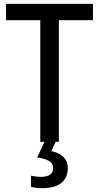

<svg xmlns="http://www.w3.org/2000/svg" viewBox="-20 -734 514 994"><path d="M284.7 0H188.5V-629.4H11.2V-713.9H461.4V-629.4H284.7ZM331.1 135.7Q331.1 185.5 297.6 212.9Q264.2 240.2 198.7 240.2Q181.2 240.2 166.3 238.3Q151.4 236.3 140.6 233.4V175.8Q151.4 178.2 165.3 179.9Q179.2 181.6 192.4 181.6Q222.7 181.6 239 170.4Q255.4 159.2 255.4 136.7Q255.4 111.8 233.2 98.9Q210.9 85.9 172.4 81.5L210.4 0H268.1L246.1 48.3Q271.5 53.7 290.5 64.9Q309.6 76.2 320.3 93.8Q331.1 111.3 331.1 135.7Z"/></svg>

Font: Open Sans SemiCondensed Medium
Style: Regular
Weight: 500
Width: 4
Designer: Monotype Design Team
Foundry: Monotype Imaging Inc.
Version: Version 3.000